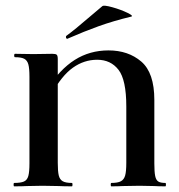

<svg xmlns="http://www.w3.org/2000/svg" viewBox="-20 -658 633 678"><path d="M234 -12Q236 -12 236 -6Q236 0 234 0Q205 0 188 -1L130 -2L75 -1Q59 0 30 0Q28 0 28 -6Q28 -12 30 -12Q53 -12 64.5 -17Q76 -22 80 -36.5Q84 -51 84 -81V-387Q84 -417 80 -431Q76 -445 65.5 -450.5Q55 -456 33 -456Q30 -456 30 -462Q30 -468 33 -468L98 -467L165 -468Q177 -468 180.5 -464.5Q184 -461 184 -449V-83Q184 -53 187.5 -38.5Q191 -24 201.5 -18Q212 -12 234 -12ZM363 -480Q433 -480 479 -440.5Q525 -401 525 -305V-81Q525 -51 528 -36.5Q531 -22 539 -17Q547 -12 564 -12Q566 -12 566 -6Q566 0 564 0Q539 0 525 -1L473 -2L413 -1Q398 0 373 0Q371 0 371 -6Q371 -12 373 -12Q396 -12 407 -18Q418 -24 422 -38.5Q426 -53 426 -83V-282Q426 -376 398.5 -411.5Q371 -447 323 -447Q277 -447 237.5 -419Q198 -391 163 -327L146 -343Q191 -413 244 -446.5Q297 -480 363 -480ZM218 -521Q214 -521 213 -525.5Q212 -530 215 -532Q244 -553 296 -598Q326 -624 341 -636Q346 -641 376.5 -632.5Q407 -624 430.5 -612.5Q454 -601 442 -599Q380 -584 328.5 -565.5Q277 -547 220 -522Z"/></svg>

Font: Cormorant Unicase
Style: Bold
Weight: 700
Designer: Christian Thalmann (Catharsis Fonts)
Foundry: Catharsis Fonts
Version: Version 4.000